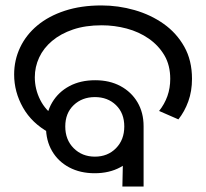

<svg xmlns="http://www.w3.org/2000/svg" viewBox="-20 -686 758 706"><path d="M328 -49Q275 -49 234.5 -70.5Q194 -92 171.5 -130.5Q149 -169 149 -220Q149 -271 172 -309.5Q195 -348 235.5 -369.5Q276 -391 330 -391Q383 -391 423 -369.5Q463 -348 485.5 -310Q508 -272 508 -222Q508 -171 485.5 -132Q463 -93 422.5 -71Q382 -49 328 -49ZM329 -110Q376 -110 406.5 -141Q437 -172 437 -221Q437 -270 406.5 -299.5Q376 -329 329 -329Q282 -329 251 -299.5Q220 -270 220 -221Q220 -172 251 -141Q282 -110 329 -110ZM161 -198Q97 -233 64.5 -290.5Q32 -348 32 -412Q32 -465 54 -511.5Q76 -558 117.5 -592.5Q159 -627 218.5 -646.5Q278 -666 353 -666Q415 -666 474.5 -649Q534 -632 581.5 -598.5Q629 -565 657.5 -514.5Q686 -464 686 -396Q686 -351 672.5 -313.5Q659 -276 636 -247L565 -278Q585 -303 595.5 -332.5Q606 -362 606 -396Q606 -446 584.5 -482.5Q563 -519 527 -544Q491 -569 446 -581Q401 -593 354 -593Q294 -593 248.5 -577.5Q203 -562 171.5 -535.5Q140 -509 124 -474.5Q108 -440 108 -402Q108 -358 128 -318.5Q148 -279 185 -256L161 -198ZM434 -187 508 -222V0H430Z"/></svg>

Font: odia115
Style: Regular
Weight: 400
Designer: Amélie Bonet and Sol Matas
Foundry: Google LLC
Version: Version 2.003